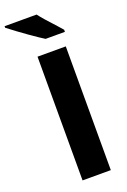

<svg xmlns="http://www.w3.org/2000/svg" viewBox="-224 -986 689 1041"><g transform="rotate(-20 120.0 -465.0)"><path d="M-50.3 -930.2H134.3Q158.2 -898.4 221.7 -830.1L246.6 -801.8V-789.6H135.3Q110.8 -804.2 54.4 -844Q-2 -883.8 -50.3 -921.4ZM224.1 0H61V-713.9H224.1Z"/></g></svg>

Font: Open Sans Hebrew Condensed Extra Bold
Style: Regular
Weight: 800
Width: 3
Foundry: Ascender Corporation, Yanek Iontef
Version: Version 2.001;PS 002.001;hotconv 1.0.70;makeotf.lib2.5.58329